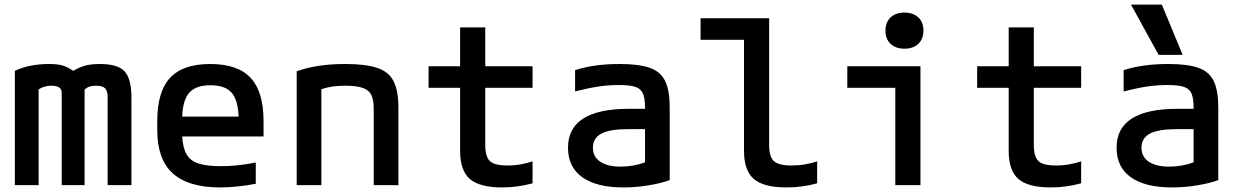

<svg xmlns="http://www.w3.org/2000/svg" viewBox="-20 -810 5440 840"><path d="M45 0V-500Q108 -530 195 -530Q232 -530 254 -523.5Q276 -517 300 -500Q329 -517 355 -523.5Q381 -530 417 -530Q495 -530 525 -498Q555 -466 555 -382V0H451V-383Q451 -412 440 -423.5Q429 -435 400 -435Q384 -435 372.5 -431.5Q361 -428 350 -418V0H250V-405Q250 -435 204 -435Q173 -435 149 -419V0Z M943 10Q804 10 736 -51.5Q668 -113 668 -240V-280Q668 -409 724 -469.5Q780 -530 900 -530Q1020 -530 1076.5 -469.5Q1133 -409 1133 -280V-213H777Q780 -163 796.5 -134.5Q813 -106 849 -94.5Q885 -83 946 -83Q981 -83 1017 -86.5Q1053 -90 1099 -99V-6Q1063 1 1022 5.5Q981 10 943 10ZM777 -300H1024Q1021 -374 992.5 -405.5Q964 -437 901 -437Q838 -437 809 -405.5Q780 -374 777 -300Z M1278 -498Q1365 -530 1490 -530Q1580 -530 1630.5 -513Q1681 -496 1702 -454.5Q1723 -413 1723 -340V0H1615V-334Q1615 -374 1604 -395.5Q1593 -417 1565.5 -426Q1538 -435 1489 -435Q1461 -435 1438 -432Q1415 -429 1386 -420V0H1278Z M2177 10Q2078 10 2035.5 -27Q1993 -64 1993 -150V-426H1855V-520H1993V-690H2103V-520H2310V-426H2103V-176Q2103 -124 2123.5 -105Q2144 -86 2199 -86Q2231 -86 2258 -91Q2285 -96 2310 -104V-8Q2244 10 2177 10Z M2708 10Q2590 10 2527.5 -34.5Q2465 -79 2465 -164Q2465 -334 2732 -334H2802V-337Q2802 -379 2793 -400.5Q2784 -422 2759.5 -430Q2735 -438 2688 -438Q2642 -438 2598.5 -431.5Q2555 -425 2496 -410V-503Q2577 -530 2692 -530Q2776 -530 2823.5 -513Q2871 -496 2890.5 -454.5Q2910 -413 2910 -340V-22Q2872 -8 2817 1Q2762 10 2708 10ZM2802 -245H2727Q2648 -245 2611 -225.5Q2574 -206 2574 -164Q2574 -124 2606 -102.5Q2638 -81 2696 -81Q2724 -81 2751.5 -86Q2779 -91 2802 -100Z M3421 10Q3321 10 3278 -27Q3235 -64 3235 -150V-636H3045V-730H3345V-176Q3345 -124 3366 -105Q3387 -86 3443 -86Q3475 -86 3502.5 -91Q3530 -96 3555 -104V-8Q3491 10 3421 10Z M3897 0V-426H3687V-520H4007V0ZM3937 -597Q3899 -597 3876.5 -618Q3854 -639 3854 -676Q3854 -713 3876.5 -734Q3899 -755 3937 -755Q3975 -755 3997.5 -734Q4020 -713 4020 -676Q4020 -639 3997.5 -618Q3975 -597 3937 -597Z M4577 10Q4478 10 4435.5 -27Q4393 -64 4393 -150V-426H4255V-520H4393V-690H4503V-520H4710V-426H4503V-176Q4503 -124 4523.5 -105Q4544 -86 4599 -86Q4631 -86 4658 -91Q4685 -96 4710 -104V-8Q4644 10 4577 10Z M5108 10Q4990 10 4927.5 -34.5Q4865 -79 4865 -164Q4865 -334 5132 -334H5202V-337Q5202 -379 5193 -400.5Q5184 -422 5159.5 -430Q5135 -438 5088 -438Q5042 -438 4998.5 -431.5Q4955 -425 4896 -410V-503Q4977 -530 5092 -530Q5176 -530 5223.5 -513Q5271 -496 5290.5 -454.5Q5310 -413 5310 -340V-22Q5272 -8 5217 1Q5162 10 5108 10ZM5202 -245H5127Q5048 -245 5011 -225.5Q4974 -206 4974 -164Q4974 -124 5006 -102.5Q5038 -81 5096 -81Q5124 -81 5151.5 -86Q5179 -91 5202 -100ZM5049 -570 4928 -790H5063L5154 -570Z"/></svg>

Font: M PLUS Code Latin 60 Medium
Style: Regular
Weight: 500
Width: 7
Monospace: yes
Designer: Coji Morishita
Foundry: UNDERFOREST DESIGN
Version: Version 1.005; ttfautohint (v1.8.3)